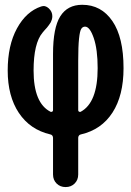

<svg xmlns="http://www.w3.org/2000/svg" viewBox="-20 -550 540 790"><path d="M301.8 -299.8V-96.7Q301.8 -92.8 304.7 -90.8Q307.6 -88.9 311.5 -89.8Q381.8 -127 381.8 -269.5Q381.8 -346.7 365.7 -393.6Q349.6 -440.4 330.1 -440.4Q320.3 -440.4 314.5 -431.6Q308.6 -422.9 305.2 -391.1Q301.8 -359.4 301.8 -299.8ZM186.5 2.9Q103.5 -16.6 57.6 -85.4Q11.7 -154.3 11.7 -259.8Q11.7 -363.3 49.8 -433.1Q87.9 -502.9 149.4 -523.4Q166 -529.3 180.7 -515.6Q195.3 -502 195.3 -483.4Q195.3 -476.6 193.4 -469.7Q191.4 -462.9 189 -458.5Q186.5 -454.1 181.2 -446.8Q175.8 -439.5 173.3 -436.5Q170.9 -433.6 163.6 -425.8Q156.2 -418 155.3 -416Q118.2 -372.1 118.2 -259.8Q118.2 -125 188.5 -89.8Q192.4 -88.9 195.3 -90.8Q198.2 -92.8 198.2 -96.7V-328.1Q198.2 -435.5 228 -482.9Q257.8 -530.3 318.4 -530.3Q396.5 -530.3 442.4 -463.4Q488.3 -396.5 488.3 -269.5Q488.3 -157.2 442.9 -86.9Q397.5 -16.6 313.5 2.9Q302.7 4.9 301.8 16.6V168Q301.8 190.4 287.1 205.1Q272.5 219.7 250 219.7Q227.5 219.7 212.9 205.1Q198.2 190.4 198.2 168V16.6Q197.3 4.9 186.5 2.9Z"/></svg>

Font: Rounded-X Mgen+ 1m medium
Style: Regular
Weight: 500
Designer: [Source Han Sans]
Ryoko NISHIZUKA  (kana & ideographs); Paul D. Hunt (Latin, Greek & Cyrillic); Wenlong ZHANG  (bopomofo
Version: Version 1.059.20150602